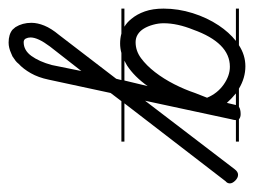

<svg xmlns="http://www.w3.org/2000/svg" viewBox="-92 -250 590 446"><g transform="rotate(90 203.0 -27.0)"><path d="M309 -14H215L196 11L165 155Q160 179 150 196.5Q140 214 128 225Q125 229 121 232L111 239Q107 241 104 242Q91 248 79 248Q60 248 49 239L43 232Q33 216 33 195Q33 181 39.5 165Q46 149 61 131L163 -2L166 -14H103Q92 -11 81 -11Q69 -11 58 -14H0V-21H42Q32 -27 24 -37Q13 -50 6.5 -68.5Q0 -87 0 -112Q0 -146 10.5 -179.5Q21 -213 39 -240Q55 -264 75 -280H0V-287H85Q108 -302 134 -302Q161 -302 186 -287H228Q234 -291 245 -291Q253 -291 257 -287H309V-280H259Q259 -276 257 -269L214 -69L373 -277Q379 -285 386 -285Q393 -285 399.5 -278.5Q406 -272 406 -266Q406 -260 401 -256L220 -21H309ZM196 -185Q199 -192 201.5 -199Q204 -206 207 -213Q197 -237 176.5 -251.5Q156 -266 135 -266Q107 -266 85.5 -244.5Q64 -223 49 -181Q34 -144 34 -112Q34 -100 37.5 -87.5Q41 -75 46.5 -66Q52 -57 60 -52Q68 -47 78 -47Q98 -47 115 -59.5Q132 -72 147.5 -92Q163 -112 175.5 -136.5Q188 -161 196 -185ZM145 79 88 152Q67 180 67 197Q67 203 69.5 208Q72 213 78 213Q97 213 110 195Q123 177 131 148ZM180 -75Q158 -44 132 -27Q127 -24 121 -21H167ZM219 -259Q221 -268 223 -276L224 -280H197Q208 -271 219 -259Z"/></g></svg>

Font: Gruenewald VA 3. Klasse
Style: Regular
Weight: 400
Designer: Peter Wiegel
Foundry: Peter Wiegel, nach dem Schriftentwurf von Dr. H. Gr¸newald
Version: Version 0.007